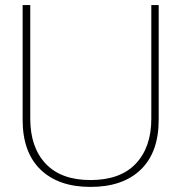

<svg xmlns="http://www.w3.org/2000/svg" viewBox="-20 -724 714 755"><path d="M604 -704V-253Q604 -125 533.5 -57Q463 11 336 11Q210 11 139.5 -57Q69 -125 69 -253V-704H99V-257Q99 -145 159.5 -80.5Q220 -16 336 -16Q453 -16 514 -80.5Q575 -145 575 -257V-704Z"/></svg>

Font: Prodigy Sans ExtraLight
Style: Regular
Weight: 200
Designer: Wei Huang
Foundry: Wei Huang
Version: Version 1.003; ttfautohint (v1.8.3)